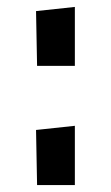

<svg xmlns="http://www.w3.org/2000/svg" viewBox="-20 -534 320 554"><path d="M196 0H87L84 -159L196 -171ZM196 -344H87L84 -502L196 -514Z"/></svg>

Font: Truculenta ExtraBold
Style: Regular
Weight: 800
Version: Version 1.002